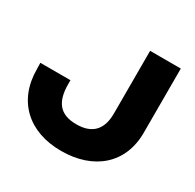

<svg xmlns="http://www.w3.org/2000/svg" viewBox="-165 -928 1136 1121"><g transform="rotate(30 403.0 -367.0)"><path d="M19 -328C19 -113 162 16 379 16C598 16 745 -109 745 -317V-750H538V-328C538 -224 490 -163 379 -163C265 -163 221 -226 221 -344V-369H18Z"/></g></svg>

Font: Bounded
Style: Bold
Weight: 700
Designer: Vlad Churkin
Version: Version 3.0